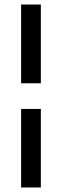

<svg xmlns="http://www.w3.org/2000/svg" viewBox="-20 -712 273 846"><path d="M73 -692H160V-345H73ZM73 -232H160V114H73Z"/></svg>

Font: Yrsa SemiBold
Style: Regular
Weight: 600
Version: Version 2.004